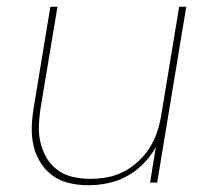

<svg xmlns="http://www.w3.org/2000/svg" viewBox="-20 -540 640 568"><path d="M241 8Q212 8 184.5 1.5Q157 -5 135.5 -20.5Q114 -36 99.5 -59.5Q85 -83 79 -110Q73 -137 74 -165.5Q75 -194 80 -223L129 -520H150L100 -220Q96 -194 95 -168Q94 -142 100 -117.5Q106 -93 118.5 -72Q131 -51 151 -36.5Q171 -22 196 -16.5Q221 -11 247 -11Q272 -11 297 -15.5Q322 -20 345.5 -32Q369 -44 389 -62.5Q409 -81 423 -103.5Q437 -126 445 -150Q453 -174 457 -199L510 -520H531L445 0H424L441 -105Q426 -78 404 -55.5Q382 -33 355 -18.5Q328 -4 299 2Q270 8 241 8Z"/></svg>

Font: Iosevka SS04 Thin Extended
Style: Italic
Weight: 100
Width: 7
Italic angle: -9°
Monospace: yes
Designer: Belleve Invis
Foundry: Belleve Invis
Version: Version 19.0.0; ttfautohint (v1.8.4)